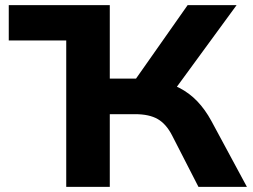

<svg xmlns="http://www.w3.org/2000/svg" viewBox="-20 -725 982 745"><path d="M14 -568V-705H406V-568ZM237 0V-705H406V-420H525L493 -399L708 -705H898L650 -366L581 -413Q635 -405 675 -384.5Q715 -364 745.5 -332Q776 -300 800 -256L938 0H750L648 -199Q625 -244 592 -263Q559 -282 504 -282H406V0Z"/></svg>

Font: Nunito Sans 10pt SemiExpanded ExtraBold
Style: Regular
Weight: 800
Width: 6
Designer: Vernon Adams
Foundry: Vernon Adams
Version: Version 3.101;gftools[0.9.27]